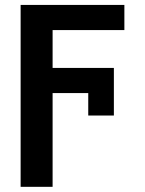

<svg xmlns="http://www.w3.org/2000/svg" viewBox="-20 -550 579 768"><path d="M477.5 -429.7H190.4V-278.3H435.5V-87.9H333V-177.7H190.4V197.3H62.5V-530.3H477.5Z"/></svg>

Font: Pretendard SemiBold
Style: Regular
Weight: 600
Designer: Base glyphs from Inter by Rasmus Andersson; Hangeul glyphs from Noto Sans CJK(Source Han Sans) by Jang Soo-young and Kan
Foundry: Kil Hyung-jin
Version: Version 1.309